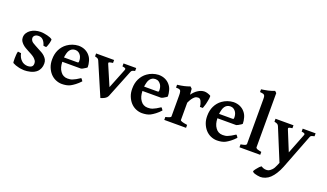

<svg xmlns="http://www.w3.org/2000/svg" viewBox="-87 -1372 3797 2228"><g transform="rotate(20 1811.5 -258.0)"><path d="M381.8 -138.2Q381.8 -104 371.1 -79.1Q358.9 -52.2 344.2 -37.1Q328.1 -21 306.2 -9.8Q289.1 -1 263.2 5.9Q245.1 10.7 222.2 13.2Q196.3 15.1 188 15.1Q184.1 15.1 178 14.6Q171.9 14.2 165 13.2Q158.2 12.2 153.8 12.2Q136.7 11.2 117.2 5.9Q94.2 1 79.1 -4.9Q60.1 -11.7 43.9 -21Q40 -22.9 39.1 -38.1Q38.1 -49.3 38.1 -76.2Q38.1 -90.3 40 -122.1Q41 -141.1 46.9 -164.1L86.9 -159.2Q90.8 -136.2 103 -111.8Q111.8 -93.8 129.9 -76.2Q146 -60.1 165 -53.2Q186 -45.4 205.1 -44.9Q239.3 -44.9 256.8 -58.1Q273.9 -70.3 273.9 -100.1Q273.9 -121.1 264.2 -134.8Q251 -152.8 238 -163.8Q225.1 -174.8 200.2 -189L157.2 -211.9Q151.4 -214.8 116.2 -234.9Q99.1 -244.6 80.1 -262.2Q64.9 -276.4 53.2 -295.9Q43.5 -313 43 -337.9Q43 -368.7 58.1 -393.1Q74.2 -418 97.2 -434.1Q122.1 -451.2 153.1 -460.2Q184.1 -469.2 216.8 -469.2Q238.8 -469.2 259.8 -465.8Q273.9 -463.9 299.8 -458Q323.7 -452.1 335.9 -446.8Q356 -438 363.8 -431.2Q365.7 -428.2 364.7 -415Q363.8 -401.9 358.9 -383.8Q356 -371.6 348.1 -350.1Q341.3 -332 335.9 -325.2L301.8 -329.1Q289.6 -372.1 267.1 -395Q245.1 -417 211.9 -417Q183.1 -417 167 -403.8Q149.9 -389.6 149.9 -370.1Q149.9 -355 158.2 -341.8Q166 -327.6 180.2 -318.8Q195.3 -308.1 215.8 -297.9L262.2 -272.9Q284.2 -261.7 305.2 -250Q328.1 -236.8 342.8 -222.2Q362.8 -202.1 371.1 -186Q381.8 -164.1 381.8 -138.2Z M600.1 -376Q587.9 -358.9 582 -335.9Q574.2 -305.2 571.8 -283.2H734.9Q746.1 -283.2 750 -287.1Q752.9 -290 752.9 -300.8Q752.9 -320.8 750 -334Q745.1 -356 735.8 -370.1Q726.1 -386.2 709 -398.2Q691.9 -410.2 668 -410.2Q644 -410.2 627.9 -401.1Q611.8 -392.1 600.1 -376ZM870.1 -269Q863.3 -262.2 856.9 -257.8Q850.1 -252.9 838.9 -247.1Q837.9 -246.1 830.8 -241.9Q823.7 -237.8 819.8 -235.8Q815.9 -233.9 809.3 -231.9Q802.7 -230 801.8 -229H570.8Q572.8 -188 580.1 -164.1Q587.9 -136.2 605 -112.8Q621.1 -89.8 642.1 -79.1Q664.6 -66.9 692.9 -66.9Q702.6 -66.9 723.1 -68.8Q735.4 -69.8 753.9 -77.1Q772 -84 792 -95.2Q819.8 -111.3 841.8 -126Q845.7 -124 849.1 -121.1Q853 -117.2 856.9 -110.8Q858.9 -107.9 860.4 -106Q861.8 -104 862.8 -102.1Q863.8 -100.1 865 -98.1Q866.2 -96.2 867.2 -95.2Q836.4 -62 807.1 -40Q777.8 -18.1 754.9 -5.9Q732.9 5.4 706.1 10.3Q679.2 15.1 651.9 15.1Q612.8 15.1 573.7 -2Q537.6 -18.1 509.8 -48.8Q482.9 -78.6 465.8 -122.1Q449.7 -163.1 450.2 -215.8Q450.2 -282.7 475.1 -334Q502 -389.2 549.8 -422.9Q561 -430.7 579.1 -440.9Q593.3 -448.7 611.8 -455.1Q635.7 -462.9 647.9 -464.8Q671.9 -468.8 685.1 -469.2Q731.9 -469.2 768.1 -452.1Q802.2 -436 825.2 -408.2Q849.1 -380.4 858.9 -344.2Q870.1 -306.2 870.1 -269Z M1401.9 -418Q1388.7 -416 1378.9 -412.1Q1371.1 -409.2 1365.7 -405.8Q1361.8 -403.8 1357.9 -397Q1355 -392.6 1352.1 -384.8L1213.9 -40Q1209 -30.3 1200.7 -21Q1192.9 -13.2 1179.9 -5.1Q1167 2.9 1154.8 6.8Q1133.8 13.7 1129.9 15.1L958 -384.8Q952.1 -398.9 941.9 -405.8Q935.1 -410.6 906.7 -418V-454.1H1128.9V-418Q1102.1 -414.1 1099.1 -413.1Q1085 -409.2 1082 -407.2Q1077.1 -404.3 1076.7 -397.9Q1076.7 -395 1081.1 -384.8L1186 -140.1L1283.7 -384.8Q1286.6 -391.6 1286.9 -397.7Q1287.1 -403.8 1283.7 -405.8Q1275.9 -410.6 1271 -413.1Q1269 -414.1 1245.1 -418V-454.1H1401.9Z M1589.8 -376Q1577.6 -358.9 1571.8 -335.9Q1564 -305.2 1561.5 -283.2H1724.6Q1735.8 -283.2 1739.7 -287.1Q1742.7 -290 1742.7 -300.8Q1742.7 -320.8 1739.7 -334Q1734.9 -356 1725.6 -370.1Q1715.8 -386.2 1698.7 -398.2Q1681.6 -410.2 1657.7 -410.2Q1633.8 -410.2 1617.7 -401.1Q1601.6 -392.1 1589.8 -376ZM1859.9 -269Q1853 -262.2 1846.7 -257.8Q1839.8 -252.9 1828.6 -247.1Q1827.6 -246.1 1820.6 -241.9Q1813.5 -237.8 1809.6 -235.8Q1805.7 -233.9 1799.1 -231.9Q1792.5 -230 1791.5 -229H1560.5Q1562.5 -188 1569.8 -164.1Q1577.6 -136.2 1594.7 -112.8Q1610.8 -89.8 1631.8 -79.1Q1654.3 -66.9 1682.6 -66.9Q1692.4 -66.9 1712.9 -68.8Q1725.1 -69.8 1743.7 -77.1Q1761.7 -84 1781.7 -95.2Q1809.6 -111.3 1831.5 -126Q1835.4 -124 1838.9 -121.1Q1842.8 -117.2 1846.7 -110.8Q1848.6 -107.9 1850.1 -106Q1851.6 -104 1852.5 -102.1Q1853.5 -100.1 1854.7 -98.1Q1856 -96.2 1856.9 -95.2Q1826.2 -62 1796.9 -40Q1767.6 -18.1 1744.6 -5.9Q1722.7 5.4 1695.8 10.3Q1668.9 15.1 1641.6 15.1Q1602.5 15.1 1563.5 -2Q1527.3 -18.1 1499.5 -48.8Q1472.7 -78.6 1455.6 -122.1Q1439.5 -163.1 1439.9 -215.8Q1439.9 -282.7 1464.8 -334Q1491.7 -389.2 1539.6 -422.9Q1550.8 -430.7 1568.8 -440.9Q1583 -448.7 1601.6 -455.1Q1625.5 -462.9 1637.7 -464.8Q1661.6 -468.8 1674.8 -469.2Q1721.7 -469.2 1757.8 -452.1Q1792 -436 1814.9 -408.2Q1838.9 -380.4 1848.6 -344.2Q1859.9 -306.2 1859.9 -269Z M2317.4 -446.8Q2320.3 -445.3 2320.8 -435.1Q2320.8 -429.2 2318.8 -409.2Q2316.9 -392.1 2312.5 -375Q2310.5 -369.1 2308.6 -357.2Q2306.6 -345.2 2304.7 -338.9Q2302.7 -332 2299.1 -321Q2295.4 -310.1 2294.4 -307.1Q2288.6 -287.1 2286.6 -283.2H2250.5Q2249.5 -302.2 2244.6 -319.8Q2241.7 -332 2233.4 -350.1Q2228.5 -362.3 2217.8 -371.1Q2210 -377.9 2196.8 -377.9Q2187 -377.9 2174.8 -375Q2163.6 -372.1 2150.4 -360.8Q2137.2 -348.6 2124.5 -331.1Q2110.4 -311 2095.7 -278.8V-64.9Q2095.7 -57.1 2115.7 -49.8Q2131.8 -43.9 2182.6 -36.1V0H1913.6V-36.1Q1978.5 -51.3 1978.5 -64.9V-324.2Q1978.5 -344.2 1977.5 -351.1Q1976.1 -361.8 1974.6 -369.1Q1973.6 -374 1971.7 -379.9Q1970.7 -381.8 1969.2 -383.3Q1967.8 -384.8 1967.8 -386.2Q1962.9 -391.1 1960.4 -392.1Q1954.6 -395 1950.7 -396Q1942.9 -397.9 1936.5 -397.9Q1922.4 -397.9 1913.6 -398.9V-434.1Q1923.3 -436 1940.4 -438Q1957.5 -439.9 1960.4 -440.9Q1986.3 -444.8 1997.6 -448.2L2030.8 -457Q2044.9 -460.9 2067.4 -469.2L2088.9 -448.2L2094.7 -377Q2108.4 -396.5 2124.5 -413.1Q2143.6 -432.1 2159.7 -441.9Q2181.6 -456.1 2199.7 -461.9Q2219.7 -468.8 2240.7 -469.2Q2258.8 -469.2 2279.5 -462.9Q2300.3 -456.5 2317.4 -446.8Z M2515.6 -376Q2503.4 -358.9 2497.6 -335.9Q2489.7 -305.2 2487.3 -283.2H2650.4Q2661.6 -283.2 2665.5 -287.1Q2668.5 -290 2668.5 -300.8Q2668.5 -320.8 2665.5 -334Q2660.6 -356 2651.4 -370.1Q2641.6 -386.2 2624.5 -398.2Q2607.4 -410.2 2583.5 -410.2Q2559.6 -410.2 2543.5 -401.1Q2527.3 -392.1 2515.6 -376ZM2785.6 -269Q2778.8 -262.2 2772.5 -257.8Q2765.6 -252.9 2754.4 -247.1Q2753.4 -246.1 2746.3 -241.9Q2739.3 -237.8 2735.4 -235.8Q2731.4 -233.9 2724.9 -231.9Q2718.3 -230 2717.3 -229H2486.3Q2488.3 -188 2495.6 -164.1Q2503.4 -136.2 2520.5 -112.8Q2536.6 -89.8 2557.6 -79.1Q2580.1 -66.9 2608.4 -66.9Q2618.2 -66.9 2638.7 -68.8Q2650.9 -69.8 2669.4 -77.1Q2687.5 -84 2707.5 -95.2Q2735.4 -111.3 2757.3 -126Q2761.2 -124 2764.6 -121.1Q2768.6 -117.2 2772.5 -110.8Q2774.4 -107.9 2775.9 -106Q2777.3 -104 2778.3 -102.1Q2779.3 -100.1 2780.5 -98.1Q2781.7 -96.2 2782.7 -95.2Q2752 -62 2722.7 -40Q2693.4 -18.1 2670.4 -5.9Q2648.4 5.4 2621.6 10.3Q2594.7 15.1 2567.4 15.1Q2528.3 15.1 2489.3 -2Q2453.1 -18.1 2425.3 -48.8Q2398.4 -78.6 2381.3 -122.1Q2365.2 -163.1 2365.7 -215.8Q2365.7 -282.7 2390.6 -334Q2417.5 -389.2 2465.3 -422.9Q2476.6 -430.7 2494.6 -440.9Q2508.8 -448.7 2527.3 -455.1Q2551.3 -462.9 2563.5 -464.8Q2587.4 -468.8 2600.6 -469.2Q2647.5 -469.2 2683.6 -452.1Q2717.8 -436 2740.7 -408.2Q2764.6 -380.4 2774.4 -344.2Q2785.6 -306.2 2785.6 -269Z M2842.3 0V-36.1Q2849.1 -37.1 2876.5 -43Q2886.2 -44.9 2898.4 -49.8Q2904.3 -52.7 2908.2 -58.1Q2911.1 -62 2911.6 -64.9V-618.2Q2911.6 -644 2909.2 -651.9Q2906.2 -666 2899.4 -670.9Q2891.6 -677.7 2880.4 -679.2Q2876.5 -680.2 2865.5 -681.6Q2854.5 -683.1 2847.2 -684.1V-717.8Q2856 -718.8 2871.6 -721.4Q2887.2 -724.1 2892.6 -725.1Q2906.7 -727.1 2932.6 -732.9Q2958.5 -738.8 2970.2 -743.2Q2974.1 -744.1 3007.3 -756.8L3028.3 -736.8V-64.9Q3028.3 -62 3032.5 -58.1Q3036.6 -54.2 3043.5 -49.8Q3049.3 -46.9 3065.4 -43Q3093.3 -37.1 3098.6 -36.1V0Z M3617.2 -418Q3604 -416 3594.2 -412.1Q3582 -408.2 3578.1 -406Q3574.2 -403.8 3569.3 -397Q3568.4 -396 3564.5 -384.8L3401.4 37.1Q3383.3 84 3355 128.9Q3333 164.1 3304.2 191.9Q3279.3 215.8 3246.1 229Q3216.3 241.2 3185.1 241.2Q3172.9 241.2 3149.4 236.8Q3133.3 233.9 3117.2 229Q3104 225.1 3094.2 217.8Q3086.4 212.9 3086.4 208Q3086.4 202.1 3094.2 190.9Q3094.2 189.9 3101.8 179.4Q3109.4 168.9 3114.3 164.1Q3117.2 161.1 3124.8 151.6Q3132.3 142.1 3137.2 137.2Q3148.4 126 3158.2 120.1Q3184.1 136.2 3207 139.2Q3233.9 142.1 3249 136.2Q3266.1 130.4 3288.1 108.2Q3310.1 85.9 3326.2 44.9L3340.3 11.2L3177.2 -384.8Q3171.4 -398.4 3159.2 -405.8Q3152.3 -410.6 3122.1 -418V-454.1H3344.2V-418Q3317.4 -414.1 3314.5 -413.1Q3305.7 -410.2 3300.3 -407.2Q3296.4 -404.3 3296.4 -397.9Q3296.4 -395 3300.3 -384.8L3400.4 -140.1L3496.1 -384.8Q3500 -394.5 3500 -397.9Q3500 -402.8 3497.1 -405.8Q3493.2 -409.7 3484.4 -413.1Q3482.4 -414.1 3458 -418V-454.1H3617.2Z"/></g></svg>

Font: Gentium Basic
Style: Bold
Weight: 700
Designer: J. Victor Gaultney and Annie Olsen
Foundry: SIL International
Version: Version 1.100